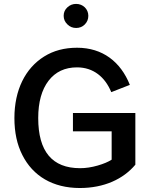

<svg xmlns="http://www.w3.org/2000/svg" viewBox="-20 -943 758 969"><path d="M348.1 -280.3H543.5V-137.2C526.4 -126 502.9 -116.2 472.7 -107.4C441.9 -98.6 412.6 -94.2 384.3 -94.2C243.2 -94.2 172.9 -178.7 172.9 -347.2C172.9 -427.7 190.4 -490.2 225.1 -535.6C259.8 -580.6 307.6 -603 368.7 -603C451.2 -603 510.3 -554.2 541.5 -478L635.3 -514.6C588.9 -631.3 497.6 -702.1 369.1 -702.1C305.2 -702.1 250 -687.5 202.6 -657.7C107.9 -598.6 52.7 -489.3 52.7 -347.2C52.7 -275.4 65.9 -213.4 92.8 -160.6C146 -54.7 246.6 5.9 382.8 5.9C505.4 5.9 602.1 -39.1 663.1 -111.8V-372.6H348.1ZM301.3 -863.3C301.3 -846.2 307.6 -832 320.3 -819.8C332.5 -807.6 347.2 -801.8 364.3 -801.8C381.3 -801.8 396 -807.6 408.2 -819.8C419.9 -832 425.8 -846.2 425.8 -863.3C425.8 -897 398.9 -923.3 364.3 -923.3C347.2 -923.3 332.5 -917.5 320.3 -906.2C307.6 -894.5 301.3 -880.4 301.3 -863.3Z"/></svg>

Font: Estedad SemiBold
Style: Regular
Weight: 600
Designer: Amin Abedi
Version: Version 7.3